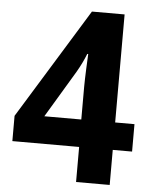

<svg xmlns="http://www.w3.org/2000/svg" viewBox="-52 -759 638 802"><g transform="rotate(5 267.0 -357.5)"><path d="M519 -147V-262H438V-715H301L17 -253V-147H297V0H438V-147ZM296 -399V-262H141L259 -459C274 -485 286 -509 297 -537H301C300 -520 296 -435 296 -399Z"/></g></svg>

Font: Noto Sans Myanmar SemiCondensed
Style: Bold
Weight: 700
Width: 4
Designer: Monotype Design Team
Foundry: Monotype Imaging Inc.
Version: Version 2.107